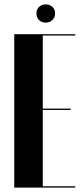

<svg xmlns="http://www.w3.org/2000/svg" viewBox="-20 -855 385 875"><path d="M45 -699V0H323V-6H175V-354H302V-360H175V-693H323V-699ZM146 -794Q146 -775 158 -763.5Q170 -752 188 -752Q207 -752 219 -764Q231 -776 231 -794Q231 -812 219 -823.5Q207 -835 188 -835Q170 -835 158 -823.5Q146 -812 146 -794Z"/></svg>

Font: Moniqa Black
Style: Regular
Weight: 900
Designer: Rajesh Rajput
Foundry: Rajesh Rajput
Version: Version 1.000